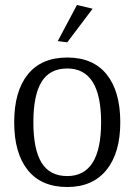

<svg xmlns="http://www.w3.org/2000/svg" viewBox="-20 -741 541 771"><path d="M250 -571 212 -576 289 -721 352 -706ZM250 10Q146 10 91.5 -58Q37 -126 37 -250Q37 -374 91.5 -442Q146 -510 250 -510Q354 -510 408.5 -442Q463 -374 463 -250Q463 -127 407.5 -58.5Q352 10 250 10ZM250 -34Q386 -34 386 -250Q386 -466 250 -466Q180 -466 147 -412.5Q114 -359 114 -250Q114 -141 147 -87.5Q180 -34 250 -34Z"/></svg>

Font: Arsenal
Style: Regular
Weight: 400
Designer: Andrij Shevchenko
Foundry: Stairsfor
Version: Version 2.001;PS 002.001;hotconv 1.0.88;makeotf.lib2.5.64775